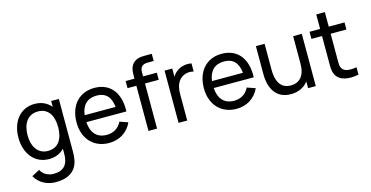

<svg xmlns="http://www.w3.org/2000/svg" viewBox="-93 -1199 3708 1917"><g transform="rotate(-15 1761.5 -240.0)"><path d="M451 -479.5C411.5 -527 355 -555 281.5 -555C131.5 -555 40 -432.5 40 -270.5C40 -108.5 131 15 282 15C348.5 15 402 -9 440.5 -49.5V2.5C441.5 112.5 392 169 289 169C236.5 169 183 146.5 156.5 93.5L75 136.5C120 217 203.5 255 288.5 255C417.5 255 502.5 201.5 523.5 86.5C528.5 60 530 33.5 530 3.5V-540H451ZM293 -66.5C186.5 -66.5 134.5 -155.5 134.5 -270.5C134.5 -384.5 185.5 -473.5 295.5 -473.5C401 -473.5 451 -390 451 -270.5C451 -152 402 -66.5 293 -66.5Z M1149.5 -245C1157.5 -437 1062.5 -555 900 -555C743 -555 640 -443.5 640 -266.5C640 -97.5 744.5 15 904 15C1008.5 15 1098 -39.5 1140.5 -135L1055 -164.5C1025 -103 971 -69.5 900 -69.5C800.5 -69.5 742.5 -133 735.5 -245ZM903 -475C994.5 -475 1046 -422.5 1057 -316.5H737C749.5 -419 806 -475 903 -475Z M1543 -661V-735H1474.5C1433.5 -735 1383 -733.5 1346 -693C1314 -658 1312 -611 1312 -569.5V-540H1220.5V-466.5H1312V0H1401V-466.5H1543V-540H1401V-583.5C1401 -635 1426.5 -661 1479.5 -661Z M1748.5 -507C1730.5 -494 1714.5 -475.5 1702.5 -454.5V-540H1623V0H1712.5V-271C1712.5 -335 1725.5 -398.5 1778 -436C1815.5 -463.5 1864 -466 1901.5 -456.5V-540C1853.5 -550.5 1790 -540.5 1748.5 -507Z M2466 -245C2474 -437 2379 -555 2216.5 -555C2059.5 -555 1956.5 -443.5 1956.5 -266.5C1956.5 -97.5 2061 15 2220.5 15C2325 15 2414.5 -39.5 2457 -135L2371.5 -164.5C2341.5 -103 2287.5 -69.5 2216.5 -69.5C2117 -69.5 2059 -133 2052 -245ZM2219.5 -475C2311 -475 2362.5 -422.5 2373.5 -316.5H2053.5C2066 -419 2122.5 -475 2219.5 -475Z M2952 -255.5C2952 -130.5 2893 -70.5 2803.5 -70.5C2689.5 -70.5 2657 -168 2657 -269.5V-540H2567V-241.5C2567 -139 2608 14 2782 14C2860 14 2922 -16 2962 -69.5V0H3041.5V-540H2952Z M3483 -466.5V-540H3320V-690H3231V-540H3121.5V-466.5H3231V-204C3231 -148 3228 -107 3249.5 -65C3287 8.5 3386.5 19.5 3483 0V-76.5C3409 -65 3355 -68 3331 -111C3318 -133.5 3320 -163.5 3320 -208V-466.5Z"/></g></svg>

Font: Hauora Medium
Style: Regular
Weight: 500
Designer: Wayne Shih
Foundry: WCYS
Version: Version 1.001;hotconv 1.0.109;makeotfexe 2.5.65596